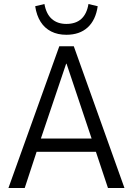

<svg xmlns="http://www.w3.org/2000/svg" viewBox="-20 -935 661 955"><path d="M22 0 275 -705H347L599 0H517L450 -201L484 -180H136L169 -201L103 0ZM309 -618 178 -230 163 -246H457L441 -230L311 -618ZM310 -762Q267 -762 234.5 -778.5Q202 -795 182 -826.5Q162 -858 155 -904L201 -915Q210 -865 238 -840.5Q266 -816 310 -816Q357 -816 384.5 -841Q412 -866 420 -915L466 -904Q456 -835 416 -798.5Q376 -762 310 -762Z"/></svg>

Font: Nunito Sans 10pt Condensed
Style: Regular
Weight: 400
Width: 3
Designer: Vernon Adams
Foundry: Vernon Adams
Version: Version 3.101;gftools[0.9.27]